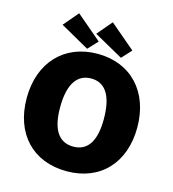

<svg xmlns="http://www.w3.org/2000/svg" viewBox="-134 -1053 1059 1174"><g transform="rotate(15 395.0 -466.5)"><path d="M221 -943 141 -849 324 -746 381 -807ZM434 -943 354 -849 538 -746 594 -807ZM396 10C609 10 745 -136 745 -360C745 -586 606 -733 396 -733C185 -733 45 -586 45 -360C45 -135 181 10 396 10ZM396 -146C316 -146 257 -201 257 -357C257 -518 316 -577 396 -577C476 -577 534 -518 534 -357C534 -201 476 -146 396 -146Z"/></g></svg>

Font: United Sans Black
Style: Regular
Weight: 900
Designer: Pablo Impallari, Rodrigo Fuenzalida (Modified by Dan O. Williams)
Version: Version 1.000;PS 001.000;hotconv 1.0.88;makeotf.lib2.5.64775